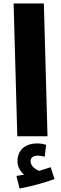

<svg xmlns="http://www.w3.org/2000/svg" viewBox="-20 -780 350 1099"><path d="M79 0H252L231 -760H58ZM92 299C164 286 240 264 292 245L270 177C250 184 228 191 205 198C183 190 155 171 155 142C155 123 170 111 195 111C210 111 224 114 236 117L244 49C230 44 212 41 190 41C137 41 80 69 80 144C80 175 97 202 118 220C106 222 92 224 74 227Z"/></svg>

Font: Noto Sans Arabic SemCond Blk
Style: Regular
Weight: 900
Width: 4
Designer: Monotype Design Team, Nadine Chahine, Nizar Qandah and Khaled Hosny
Foundry: Monotype Imaging Inc.
Version: Version 2.012